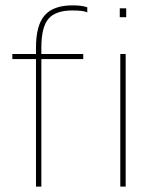

<svg xmlns="http://www.w3.org/2000/svg" viewBox="-20 -695 573 715"><path d="M114 -475H26V-494H114V-518Q114 -601 146.5 -638Q179 -675 250 -675Q267 -675 279.5 -673.5Q292 -672 305 -668V-649Q296 -653 282.5 -654.5Q269 -656 249 -656Q187 -656 160.5 -625Q134 -594 134 -518V-494H290V-475H134V0H114ZM450 -631H426V-664H450ZM448 0H428V-494H448Z"/></svg>

Font: Blinker Thin
Style: Regular
Weight: 100
Designer: Juergen Huber
Foundry: supertype
Version: Version 1.017;hotconv 1.0.117;makeotfexe 2.5.65602